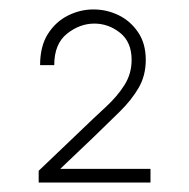

<svg xmlns="http://www.w3.org/2000/svg" viewBox="-20 -827 400 407"><path d="M299 -440H62V-465L150 -549Q179 -577 204 -600Q229 -623 244 -647Q259 -671 259 -700Q259 -738 234.5 -757.5Q210 -777 180 -777Q149 -777 122 -755.5Q95 -734 95 -689H65Q65 -729 81.5 -755Q98 -781 124 -794Q150 -807 178 -807Q206 -807 231 -795Q256 -783 272.5 -759Q289 -735 289 -700Q289 -667 274 -641Q259 -615 233.5 -590Q208 -565 177 -535L93 -455L86 -469H299Z"/></svg>

Font: Be Vietnam Pro Variable Thin
Style: Regular
Weight: 100
Designer: Lam Bao, Tony Le, Vietanh Nguyen
Foundry: Yellow Type Foundry
Version: Version 1.002